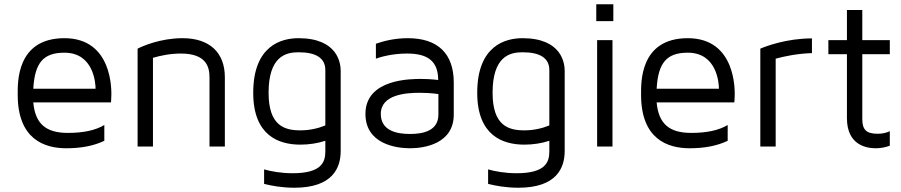

<svg xmlns="http://www.w3.org/2000/svg" viewBox="-20 -687 4224 900"><path d="M282 -508C55 -508 63 -296 63 -243C63 -35 187 8 291 8C362 8 421 -4 469 -27V-101C427 -76 371 -64 298 -64C195 -64 145 -107 136 -207H500C500 -207 502 -223 502 -242C502 -261 509 -508 282 -508ZM136 -271C143 -394 184 -440 282 -440C420 -440 428 -295 428 -271H136Z M836 -508C732 -508 649 -471 625 -459V0H697V-416C731 -426 777 -436 828 -436C948 -436 962 -372 962 -325V0H1034V-325C1034 -441 962 -508 836 -508Z M1379 -508C1300 -508 1167 -474 1167 -252C1167 -51 1287 -9 1388 -9C1428 -9 1468 -15 1505 -27V23C1505 73 1487 125 1352 125C1296 125 1250 116 1218 107V175C1254 184 1302 193 1360 193C1539 193 1577 100 1577 21V-355C1577 -391 1563 -508 1379 -508ZM1505 -99C1468 -84 1429 -76 1388 -76C1314 -76 1239 -97 1239 -252C1239 -422 1319 -442 1379 -442C1463 -442 1505 -414 1505 -358V-99Z M1892 -508C1830 -508 1779 -495 1742 -482V-412C1761 -419 1816 -436 1888 -436C1978 -436 2034 -406 2034 -312C2034 -312 1999 -317 1954 -317C1908 -317 1693 -318 1693 -153C1693 -12 1837 8 1902 8C1967 8 2107 -12 2107 -150V-300C2107 -436 2032 -508 1892 -508ZM2035 -150C2035 -74 1964 -59 1902 -59C1840 -59 1765 -74 1765 -153C1765 -245 1886 -252 1946 -252C2002 -252 2035 -246 2035 -246C2035 -246 2035 -227 2035 -150Z M2429 -508C2350 -508 2217 -474 2217 -252C2217 -51 2337 -9 2438 -9C2478 -9 2518 -15 2555 -27V23C2555 73 2537 125 2402 125C2346 125 2300 116 2268 107V175C2304 184 2352 193 2410 193C2589 193 2627 100 2627 21V-355C2627 -391 2613 -508 2429 -508ZM2555 -99C2518 -84 2479 -76 2438 -76C2364 -76 2289 -97 2289 -252C2289 -422 2369 -442 2429 -442C2513 -442 2555 -414 2555 -358V-99Z M2851 0H2779V-499H2851V0ZM2855 -667H2775V-588H2855V-667Z M3204 -508C2977 -508 2985 -296 2985 -243C2985 -35 3109 8 3213 8C3284 8 3343 -4 3391 -27V-101C3349 -76 3293 -64 3220 -64C3117 -64 3067 -107 3058 -207H3422C3422 -207 3424 -223 3424 -242C3424 -261 3431 -508 3204 -508ZM3058 -271C3065 -394 3106 -440 3204 -440C3342 -440 3350 -295 3350 -271H3058Z M3786 -438V-507C3666 -507 3570 -470 3544 -459V0H3616V-412C3657 -423 3717 -436 3786 -438Z M4022 -433H4151V-499H4022V-640H3950V-499H3863V-433H3950V-133C3950 -5 4044 8 4085 8C4110 8 4132 3 4151 -4V-72C4136 -65 4118 -60 4094 -60C4041 -60 4022 -79 4022 -129V-433Z"/></svg>

Font: Maven Pro
Style: Regular
Weight: 400
Designer: Joe Prince
Foundry: Joe Prince
Version: Version 1.003